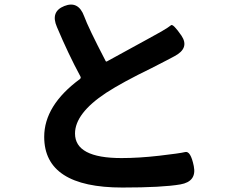

<svg xmlns="http://www.w3.org/2000/svg" viewBox="-20 -797 1040 860"><path d="M528 43Q178 43 178 -184Q178 -325 338 -443Q344 -448 340 -455Q286 -555 235 -676Q205 -745 268 -770Q331 -795 357 -724Q375 -674 453 -524Q455 -520 459 -522L638 -620Q671 -638 703 -656Q737 -676 746 -684Q755 -692 793 -637Q830 -581 761 -545L727 -527Q693 -509 659 -492Q529 -429 455 -381Q316 -289 316 -199Q316 -89 524 -89Q602 -89 693.5 -99.5Q785 -110 809.5 -116Q834 -122 848 -53Q862 16 788 29Q707 43 528 43Z"/></svg>

Font: Resource Han Rounded JP
Style: Bold
Weight: 700
Designer: Cyano Hao (round all glyphs); Ryoko NISHIZUKA 西塚涼子 (kana, bopomofo & ideographs); Paul D. Hunt (Latin, Greek & Cyrillic)
Foundry: Cyano Hao
Version: 0.990